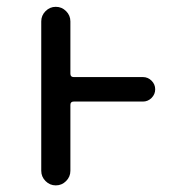

<svg xmlns="http://www.w3.org/2000/svg" viewBox="-20 -567 540 566"><path d="M401.4 -339.8Q416 -339.8 426.8 -329.1Q437.5 -318.4 437.5 -303.7Q437.5 -289.1 426.8 -278.3Q416 -267.6 401.4 -267.6H197.3Q187.5 -267.6 187.5 -257.8V-63.5Q187.5 -45.9 174.8 -33.2Q162.1 -20.5 144.5 -20.5Q127 -20.5 114.3 -33.2Q101.6 -45.9 101.6 -63.5V-503.9Q101.6 -521.5 114.3 -534.2Q127 -546.9 144.5 -546.9Q162.1 -546.9 174.8 -534.2Q187.5 -521.5 187.5 -503.9V-349.6Q187.5 -339.8 197.3 -339.8Z"/></svg>

Font: Rounded-X Mgen+ 1m regular
Style: Regular
Weight: 400
Designer: [Source Han Sans]
Ryoko NISHIZUKA  (kana & ideographs); Paul D. Hunt (Latin, Greek & Cyrillic); Wenlong ZHANG  (bopomofo
Version: Version 1.059.20150602